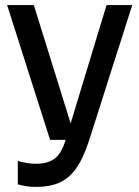

<svg xmlns="http://www.w3.org/2000/svg" viewBox="-20 -550 548 755"><path d="M125 185Q103 185 85 182.5Q67 180 50 175V83Q68 88 86 91Q104 94 121 94Q167 94 194.5 74Q222 54 238 0L399 -530H500L331 0Q308 72 279.5 112Q251 152 213 168.5Q175 185 125 185ZM177 0 8 -530H113L278 0Z"/></svg>

Font: Radio Canada Big
Style: Regular
Weight: 400
Designer: Étienne Aubert Bonn
Foundry: Coppers and Brasses
Version: Version 1.001